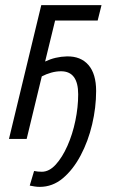

<svg xmlns="http://www.w3.org/2000/svg" viewBox="-20 -542 459 749"><path d="M135 187Q125 187 115.5 185.5Q106 184 96 182L113 125Q127 128 143 128Q172 128 197.5 100Q223 72 243 27Q263 -18 274 -71Q285 -124 285 -174Q285 -264 218 -264Q199 -264 179.5 -258.5Q160 -253 143 -244L84 0H15L141 -522H376L361 -462H195L156 -302Q196 -321 241 -322Q295 -323 325 -288.5Q355 -254 355 -187Q355 -123 339.5 -57Q324 9 294.5 64.5Q265 120 225 153.5Q185 187 135 187Z"/></svg>

Font: Ubuntu Sans Condensed
Style: Italic
Weight: 400
Width: 3
Italic angle: -13.5°
Designer: Dalton Maag Ltd
Foundry: Dalton Maag Ltd
Version: Version 1.006; ttfautohint (v1.8.4.7-5d5b)